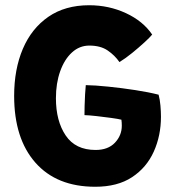

<svg xmlns="http://www.w3.org/2000/svg" viewBox="-20 -689 678 733"><path d="M343.5 24Q196.5 24 115.2 -68Q34 -160 34 -323Q34 -424.5 67.2 -502.5Q100.5 -580.5 164.5 -624.8Q228.5 -669 320.5 -669Q395.5 -669 460.8 -638.8Q526 -608.5 561 -557Q552 -546 531 -526.8Q510 -507.5 484.5 -486.8Q459 -466 436 -452Q418.5 -477.5 391.2 -496.2Q364 -515 321 -515Q283.5 -515 254.8 -488.8Q226 -462.5 209.8 -417Q193.5 -371.5 193.5 -314Q193.5 -227 230.8 -171.8Q268 -116.5 345 -116.5Q392.5 -116.5 418.8 -144.2Q445 -172 445 -209Q445 -222 443.5 -232Q432 -235 404.8 -238.8Q377.5 -242.5 348.5 -245.8Q319.5 -249 302.5 -249.5Q302.5 -263 303 -285Q303.5 -307 304.8 -328.8Q306 -350.5 307.5 -364Q342.5 -363.5 393.8 -358.2Q445 -353 496.8 -345Q548.5 -337 585.5 -327.5Q590.5 -309 592.5 -285.8Q594.5 -262.5 594.5 -243.5Q594.5 -171 567 -110Q539.5 -49 484 -12.5Q428.5 24 343.5 24Z"/></svg>

Font: Grandstander
Style: Bold
Weight: 700
Designer: Tyler Finck
Foundry: Etcetera Type Co
Version: Version 1.200; ttfautohint (v1.8.3)